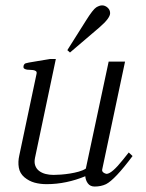

<svg xmlns="http://www.w3.org/2000/svg" viewBox="-20 -681 540 710"><path d="M470.2 -104Q404.8 -16.6 372.1 0Q353.5 8.8 330.1 8.8Q313.5 8.8 304.9 -2.9Q296.4 -14.6 295.4 -29.3Q261.2 -15.1 225.3 -7.6Q189.5 0 151.9 0Q128.4 0 107.9 -5.6Q87.4 -11.2 70.3 -25.4Q53.2 -40 49.6 -61.3Q45.9 -82.5 51.3 -106L115.2 -408.2Q116.7 -415 112.8 -418Q108.9 -420.9 102.3 -421.9Q95.7 -422.9 88.4 -422.9Q81.1 -422.9 76.2 -424.3Q72.3 -425.3 69.1 -427.7Q65.9 -430.2 66.9 -436.5Q68.8 -444.8 74.7 -446.8Q80.6 -448.7 86.9 -449.7L165 -462.9H186.5L109.4 -97.2Q106 -80.6 110.4 -68.6Q114.7 -56.6 124.5 -49.1Q134.3 -41.5 148.2 -37.8Q162.1 -34.2 178.2 -34.2Q189.5 -34.2 205.6 -35.4Q221.7 -36.6 238.8 -39.3Q255.9 -42 271.5 -46.4Q287.1 -50.8 297.4 -57.6L381.8 -453.1H442.4L357.9 -54.2Q356.9 -48.8 360.4 -44.9Q363.8 -41 370.1 -39.1Q374 -38.1 374 -38.1Q393.1 -38.1 435.1 -90.8L456.1 -117.2ZM238.8 -486.8 229 -495.6 298.3 -605.5Q323.7 -646 335.9 -653.8Q348.1 -661.1 357.4 -661.1Q368.7 -661.1 377.9 -652.8Q387.2 -644.5 387.2 -632.3Q387.2 -613.8 348.1 -580.1Z"/></svg>

Font: Atsinvsda
Style: Italic
Weight: 400
Italic angle: -12°
Designer: Al Webster
Foundry: Al Webster and Michael Everson
Version: Version 2.000